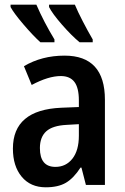

<svg xmlns="http://www.w3.org/2000/svg" viewBox="-20 -788 531 818"><path d="M427 -363V0H346L327 -74H323Q294 -29 261 -9.5Q228 10 175 10Q110 10 72.5 -35Q35 -80 35 -155Q35 -320 241 -329L316 -332V-360Q316 -414 297 -439Q278 -464 239 -464Q186 -464 115 -426L82 -506Q158 -551 255 -551Q427 -551 427 -363ZM264 -256Q204 -253 177 -228.5Q150 -204 150 -157Q150 -77 216 -77Q261 -77 288.5 -112Q316 -147 316 -210V-259ZM212 -620V-608H152Q120 -637 79.5 -684.5Q39 -732 25 -758V-768H135Q167 -694 212 -620ZM375 -620V-608H319Q285 -636 244 -683Q203 -730 189 -758V-768H299Q311 -739 333 -696.5Q355 -654 375 -620Z"/></svg>

Font: Noto Sans Display Medium Narrow
Style: Regular
Weight: 500
Width: 4
Designer: Monotype Design team
Foundry: Monotype Imaging Inc.
Version: Version 1.000